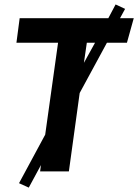

<svg xmlns="http://www.w3.org/2000/svg" viewBox="-20 -774 624 867"><path d="M553.2 -581.1H462.9L339.8 -354L291 0H161.1L165 -28.8L109.9 73.2L65.9 53.2L184.1 -166L242.2 -581.1H54.2L68.8 -691.9H469.2L502 -753.9L544.9 -733.9L522 -691.9H584ZM358.9 -490.2 409.2 -581.1H372.1Z"/></svg>

Font: FiraGO SemiBold
Style: Italic
Weight: 600
Italic angle: -8°
Designer: bBox Type GmbH
Foundry: bBox Type GmbH
Version: Version 1.001;PS 001.001;hotconv 1.0.88;makeotf.lib2.5.64775